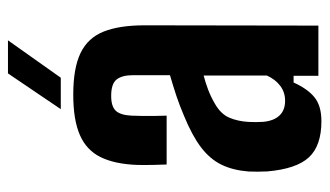

<svg xmlns="http://www.w3.org/2000/svg" viewBox="-191 -620 819 477"><g transform="rotate(-90 218.5 -381.5)"><path d="M156 7.5Q94.9 7.5 66.1 -23.6Q37.3 -54.7 31.1 -127.2Q30.6 -137.4 30.5 -150.4Q30.4 -163.4 30.9 -173.3Q34 -212.5 48 -241.1Q62.1 -269.7 91.4 -291.9Q120.6 -314 169.6 -334Q194.9 -344.8 219.4 -353Q244 -361.1 270.2 -368.7V-460.9Q270.2 -487.6 259.6 -501.2Q249 -514.8 218.6 -514.8Q192.9 -514.8 182.1 -503.6Q171.2 -492.4 169.7 -464.9Q169.2 -456.5 169 -439.6Q168.7 -422.7 169 -405.2Q169.2 -387.7 169.7 -377H48.3Q47.8 -386.8 47.3 -410.2Q46.8 -433.6 47.3 -451.2Q49.5 -506.3 66.7 -541.2Q83.9 -576.1 121.4 -592.5Q158.9 -609 222.1 -609Q287.9 -609 325.4 -590.8Q362.9 -572.7 378.5 -533.6Q394.1 -494.5 394.1 -431.9L393.4 0H268.7V-61.6H252Q236.2 -26.5 215 -9.5Q193.8 7.5 156 7.5ZM206.6 -82.7Q227.9 -82.7 243.9 -94.9Q259.9 -107 269.4 -128.1V-285.1Q251.7 -280.5 234.5 -274Q217.3 -267.5 201.1 -258.1Q174.3 -243.4 164.9 -221.9Q155.6 -200.4 154.1 -173.3Q153.7 -163.9 153.7 -154.9Q153.8 -145.9 154.3 -136.9Q156.8 -110.6 170.1 -96.6Q183.3 -82.7 206.6 -82.7ZM185.8 -640 274.6 -771.2H356.8L263.9 -640Z"/></g></svg>

Font: Big Shoulders Thin
Style: Regular
Weight: 100
Designer: Patric King
Foundry: XO Type Co
Version: Version 2.002